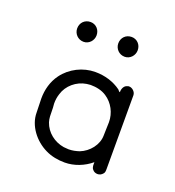

<svg xmlns="http://www.w3.org/2000/svg" viewBox="-77 -411 433 474"><g transform="rotate(20 140.0 -174.0)"><path d="M217 -322C217 -337 206 -348 192 -348C177 -348 166 -337 166 -322C166 -308 177 -296 192 -296C206 -296 217 -308 217 -322ZM109 -322C109 -337 98 -348 84 -348C69 -348 58 -337 58 -322C58 -308 69 -296 84 -296C98 -296 109 -308 109 -322ZM137 -236C105 -236 73 -220 54 -194C40 -175 34 -152 34 -129C34 -117 35 -104 35 -92C35 -58 60 -26 91 -11C107 -3 125 0 142 0C167 0 192 -10 211 -26C211 -20 210 -12 215 -7C218 -3 223 -1 228 -1C233 -1 238 -3 242 -8C245 -11 245 -16 245 -21V-214C245 -223 236 -231 228 -231C226 -231 225 -231 223 -230C215 -228 211 -219 211 -211C211 -207 206 -214 205 -215C186 -229 162 -236 138 -236ZM137 -202C152 -202 167 -199 179 -191C199 -178 211 -155 211 -131C211 -120 210 -108 210 -96C210 -71 191 -48 168 -39C159 -36 150 -34 140 -34C136 -34 131 -35 127 -35C102 -39 80 -56 72 -80C69 -89 69 -100 69 -110C69 -123 68 -122 68 -128C68 -137 69 -145 72 -154C79 -178 101 -197 127 -201C130 -201 134 -202 137 -202Z"/></g></svg>

Font: LetsTrace
Style: basic
Weight: 500
Version: Version 002.000